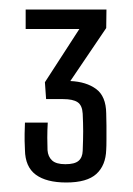

<svg xmlns="http://www.w3.org/2000/svg" viewBox="-20 -820 279 404"><path d="M119.5 -436Q77.5 -436 55.2 -452.5Q33 -469 32.5 -504.5Q32 -516.5 31.8 -523.5Q31.5 -530.5 31.8 -538.5Q32 -546.5 32.5 -562H80.5Q79.5 -547 79.5 -530.5Q79.5 -514 80 -504Q81 -490.5 89.5 -482.5Q98 -474.5 117.5 -474.5Q137 -474.5 145.2 -481.5Q153.5 -488.5 154 -502.5Q155 -527.5 155 -543.8Q155 -560 154 -581Q153 -598.5 143.2 -605Q133.5 -611.5 112.5 -611.5H77L74.5 -647L147 -759H34V-800H204L203.5 -761L128 -649.5Q161.5 -648 182.2 -632.8Q203 -617.5 203.5 -581.5Q204 -571.5 204 -556Q204 -540.5 204 -526.2Q204 -512 203.5 -505Q202.5 -472 182.8 -454Q163 -436 119.5 -436Z"/></svg>

Font: Big Shoulders Text Thin Light
Style: Regular
Weight: 300
Version: Version 2.002